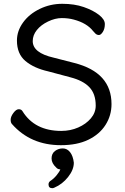

<svg xmlns="http://www.w3.org/2000/svg" viewBox="-20 -739 657 1009"><path d="M300 24Q141 24 43 -87Q36 -94 36 -110Q36 -126 50.5 -145.5Q65 -165 78.5 -165Q92 -165 98 -155Q162 -51 302 -51Q350 -51 391 -69Q432 -87 457.5 -117Q483 -147 483 -184Q483 -246 449.5 -281Q416 -316 349 -333L233 -364Q158 -381 113.5 -418.5Q69 -456 69 -526Q69 -576 101 -620.5Q133 -665 188.5 -692Q244 -719 307.5 -719Q371 -719 420 -702Q469 -685 500 -661Q531 -637 531 -612.5Q531 -588 520.5 -571.5Q510 -555 500 -555Q490 -555 482 -562L469 -576Q436 -618 368 -636Q339 -644 304.5 -644Q270 -644 232.5 -626Q195 -608 173.5 -581Q152 -554 152 -523Q152 -461 262 -436L371 -408Q566 -358 566 -192Q566 -132 534.5 -82.5Q503 -33 444 -4.5Q385 24 300 24ZM255 250Q235 250 235 230Q235 220 243 213Q262 201 277.5 182Q293 163 297 151Q283 151 275 141Q251 119 251 93.5Q251 68 269 54.5Q287 41 310 41Q333 41 348.5 61Q364 81 368 116Q368 153 338 191Q308 229 266 247Q260 250 255 250Z"/></svg>

Font: LXGW WenKai TC
Style: Bold
Weight: 700
Designer: LXGW / Fontworks Inc.
Foundry: LXGW / Fontworks Inc.
Version: Version 1.330;April 28, 2024